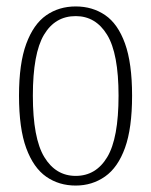

<svg xmlns="http://www.w3.org/2000/svg" viewBox="-20 -566 469 596"><path d="M215 10Q163 10 123.5 -17.5Q84 -45 61.5 -106Q39 -167 39 -269Q39 -369 61.5 -430Q84 -491 123.5 -518.5Q163 -546 215 -546Q267 -546 306.5 -519Q346 -492 368 -431Q390 -370 390 -269Q390 -168 368 -107Q346 -46 306 -18Q266 10 215 10ZM215 -20Q278 -20 313 -78.5Q348 -137 348 -269Q348 -400 312.5 -458Q277 -516 215 -516Q151 -516 116.5 -458Q82 -400 82 -269Q82 -137 117.5 -78.5Q153 -20 215 -20Z"/></svg>

Font: Noto Serif ExtraCondensed ExtraLight
Style: Regular
Weight: 200
Width: 2
Designer: Monotype Design Team
Foundry: Monotype Imaging Inc.
Version: Version 2.015